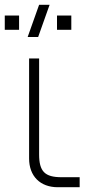

<svg xmlns="http://www.w3.org/2000/svg" viewBox="-42 -785 384 805"><path d="M166 -765H122L74 -630H118ZM257 -660V-720H197V-660ZM38 -660V-720H-22V-660ZM292 -42H216C145.5 -42 122 -66.5 122 -138V-540H80V-120.5C80 -46.5 126.5 0 200.5 0H292Z"/></svg>

Font: Vela Sans ExtLt
Style: Regular
Weight: 200
Designer: Principal design: Mikhail Sharanda - project Manrope.
Design modification: Ravid Balaliev
Foundry: Mikhail Sharanda
Version: Version 1.001